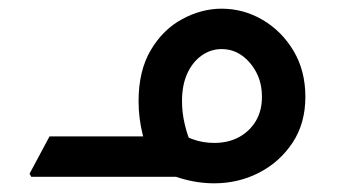

<svg xmlns="http://www.w3.org/2000/svg" viewBox="-20 -407 776 442"><path d="M52 0 48 -7 94 -93H317V0ZM473 15Q434 15 394.5 3Q355 -9 318 -33L372 -111Q400 -95 423.5 -86.5Q447 -78 473 -78Q506 -78 530.5 -91.5Q555 -105 569 -128.5Q583 -152 583 -184Q583 -216 570 -240.5Q557 -265 536.5 -279.5Q516 -294 490 -294Q465 -294 444 -279Q423 -264 411 -237.5Q399 -211 399 -174Q399 -147 405.5 -120Q412 -93 421 -75L334 -30Q318 -59 308.5 -97Q299 -135 299 -174Q299 -244 327 -291.5Q355 -339 399.5 -363Q444 -387 490 -387Q541 -387 585 -361Q629 -335 656 -289.5Q683 -244 683 -184Q683 -123 653.5 -78.5Q624 -34 576.5 -9.5Q529 15 473 15ZM213 0V-93H404V0ZM213 0Q202 0 197.5 -14Q193 -28 193 -48Q193 -68 197.5 -80.5Q202 -93 213 -93Z"/></svg>

Font: Fustat SemiBold
Style: Regular
Weight: 600
Designer: Mohamed Gaber, Khaled Hosny, Laura Garcia Mut
Foundry: Kief Type Foundry, Alif Type Foundry, Hard Type Foundry
Version: Version 1.007